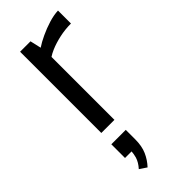

<svg xmlns="http://www.w3.org/2000/svg" viewBox="-239 -530 808 808"><g transform="rotate(-45 164.5 -126.5)"><path d="M70.3 0V-483.4H132.3L143.6 -434.1Q163.1 -447.3 191.2 -460.4Q219.2 -473.6 249.5 -482.9Q279.8 -492.2 305.7 -493.2V-416Q271 -416 237.5 -408.7Q204.1 -401.4 177.7 -390.1Q160.6 -382.8 148.4 -374.5V0ZM105.5 240.2 74.2 219.2Q93.3 198.2 100.1 175.8Q104.5 159.7 105.5 145H66.4V63.5H152.3V119.6Q152.3 160.2 139.6 188.7Q127 217.3 105.5 240.2Z"/></g></svg>

Font: Anaheim Medium
Style: Regular
Weight: 500
Version: Version 2.001